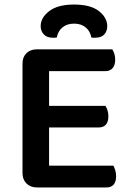

<svg xmlns="http://www.w3.org/2000/svg" viewBox="-20 -824 578 845"><path d="M306 -720Q275 -720 255 -703.5Q235 -687 230 -659Q225 -658 221 -658Q217 -658 212 -658Q187 -658 173 -672.5Q159 -687 159 -709Q159 -746 196.5 -775Q234 -804 306 -804Q379 -804 415.5 -775Q452 -746 452 -709Q452 -687 439 -672.5Q426 -658 399 -658Q395 -658 390.5 -658Q386 -658 382 -659Q377 -687 357 -703.5Q337 -720 306 -720ZM79 -396H196V-7Q189 -5 174 -2Q159 1 143 1Q114 1 96.5 -16.5Q79 -34 79 -62ZM196 -213 79 -214V-544Q79 -573 96.5 -590Q114 -607 143 -607Q159 -607 174 -604Q189 -601 196 -599ZM143 -263V-358H444Q449 -351 453 -339Q457 -327 457 -312Q457 -288 446 -275.5Q435 -263 414 -263ZM143 1V-95H479Q483 -88 487 -75.5Q491 -63 491 -48Q491 -24 480 -11.5Q469 1 449 1ZM143 -511V-607H474Q479 -600 483 -588Q487 -576 487 -562Q487 -537 475.5 -524Q464 -511 444 -511Z"/></svg>

Font: BalooTamma2SemiBold
Style: Regular
Weight: 600
Designer: Divya Kowshik, Shuchita Grover and Ek Type
Foundry: Ek Type
Version: Version 1.700